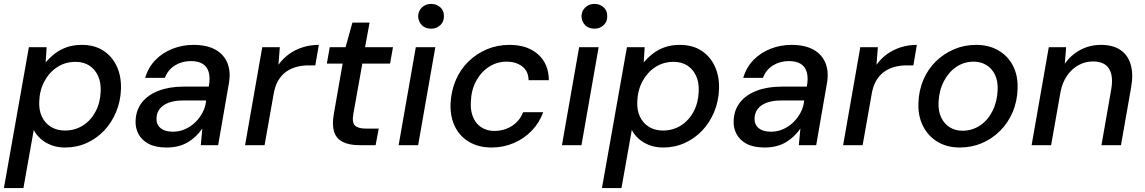

<svg xmlns="http://www.w3.org/2000/svg" viewBox="-35 -744 5869 984"><path d="M-15 220 113 -502H204L199 -424Q220 -449 246.5 -469.5Q273 -490 307 -502Q341 -514 384 -514Q449 -514 494.5 -484.5Q540 -455 563.5 -404Q587 -353 585 -288Q583 -225 560 -170Q537 -115 498.5 -74.5Q460 -34 409 -11Q358 12 298 12Q259 12 227 -0.5Q195 -13 172.5 -33.5Q150 -54 138 -78L85 220ZM298 -75Q349 -75 390 -101Q431 -127 455 -172.5Q479 -218 481 -276Q483 -320 468 -354Q453 -388 423.5 -407.5Q394 -427 352 -427Q300 -427 259 -400.5Q218 -374 193 -328Q168 -282 166 -223Q164 -179 180 -145.5Q196 -112 226.5 -93.5Q257 -75 298 -75Z M819 12Q762 12 726.5 -7Q691 -26 674.5 -57.5Q658 -89 660 -126Q662 -180 692.5 -219Q723 -258 778 -279Q833 -300 905 -300H1035Q1043 -344 1035 -373Q1027 -402 1004 -416.5Q981 -431 943 -431Q898 -431 862 -409Q826 -387 810 -345H709Q725 -399 761.5 -436.5Q798 -474 849 -494Q900 -514 957 -514Q1026 -514 1070 -489Q1114 -464 1131.5 -418.5Q1149 -373 1137 -311L1083 0H994L1002 -85Q988 -65 969.5 -47Q951 -29 928.5 -15.5Q906 -2 878.5 5Q851 12 819 12ZM852 -69Q884 -69 913.5 -82Q943 -95 966 -117.5Q989 -140 1003.5 -168Q1018 -196 1021 -226V-229H902Q861 -229 830.5 -218Q800 -207 784 -186.5Q768 -166 767 -138Q766 -106 788 -87.5Q810 -69 852 -69Z M1221 0 1309 -502H1399L1392 -412Q1415 -444 1446 -466.5Q1477 -489 1516 -501.5Q1555 -514 1599 -514L1581 -409H1548Q1515 -409 1486 -401.5Q1457 -394 1432.5 -377Q1408 -360 1391 -331.5Q1374 -303 1367 -260L1321 0Z M1807 0Q1754 0 1721 -17Q1688 -34 1677 -70Q1666 -106 1676 -161L1721 -418H1640L1655 -502H1736L1771 -628H1859L1836 -502H1979L1964 -418H1822L1776 -161Q1768 -117 1784 -101Q1800 -85 1840 -85H1906L1890 0Z M2008 0 2096 -502H2196L2108 0ZM2175 -597Q2145 -597 2127 -615Q2109 -633 2108 -661Q2109 -688 2127.5 -706Q2146 -724 2175 -724Q2202 -724 2221.5 -706.5Q2241 -689 2240 -661Q2241 -633 2221.5 -615Q2202 -597 2175 -597Z M2484 12Q2419 12 2370.5 -16Q2322 -44 2297 -94.5Q2272 -145 2274 -212Q2277 -277 2300.5 -332.5Q2324 -388 2365.5 -428.5Q2407 -469 2460.5 -491.5Q2514 -514 2576 -514Q2668 -514 2722.5 -465.5Q2777 -417 2778 -333H2674Q2673 -380 2641 -404Q2609 -428 2561 -428Q2512 -428 2471 -401.5Q2430 -375 2405 -328.5Q2380 -282 2378 -221Q2376 -186 2384.5 -158Q2393 -130 2409 -111.5Q2425 -93 2448 -83Q2471 -73 2498 -73Q2531 -73 2560 -84Q2589 -95 2611.5 -116.5Q2634 -138 2646 -169H2749Q2730 -116 2691 -75Q2652 -34 2598.5 -11Q2545 12 2484 12Z M2845 0 2933 -502H3033L2945 0ZM3012 -597Q2982 -597 2964 -615Q2946 -633 2945 -661Q2946 -688 2964.5 -706Q2983 -724 3012 -724Q3039 -724 3058.5 -706.5Q3078 -689 3077 -661Q3078 -633 3058.5 -615Q3039 -597 3012 -597Z M3050 220 3178 -502H3269L3264 -424Q3285 -449 3311.5 -469.5Q3338 -490 3372 -502Q3406 -514 3449 -514Q3514 -514 3559.5 -484.5Q3605 -455 3628.5 -404Q3652 -353 3650 -288Q3648 -225 3625 -170Q3602 -115 3563.5 -74.5Q3525 -34 3474 -11Q3423 12 3363 12Q3324 12 3292 -0.5Q3260 -13 3237.5 -33.5Q3215 -54 3203 -78L3150 220ZM3363 -75Q3414 -75 3455 -101Q3496 -127 3520 -172.5Q3544 -218 3546 -276Q3548 -320 3533 -354Q3518 -388 3488.5 -407.5Q3459 -427 3417 -427Q3365 -427 3324 -400.5Q3283 -374 3258 -328Q3233 -282 3231 -223Q3229 -179 3245 -145.5Q3261 -112 3291.5 -93.5Q3322 -75 3363 -75Z M3884 12Q3827 12 3791.5 -7Q3756 -26 3739.5 -57.5Q3723 -89 3725 -126Q3727 -180 3757.5 -219Q3788 -258 3843 -279Q3898 -300 3970 -300H4100Q4108 -344 4100 -373Q4092 -402 4069 -416.5Q4046 -431 4008 -431Q3963 -431 3927 -409Q3891 -387 3875 -345H3774Q3790 -399 3826.5 -436.5Q3863 -474 3914 -494Q3965 -514 4022 -514Q4091 -514 4135 -489Q4179 -464 4196.5 -418.5Q4214 -373 4202 -311L4148 0H4059L4067 -85Q4053 -65 4034.5 -47Q4016 -29 3993.5 -15.5Q3971 -2 3943.5 5Q3916 12 3884 12ZM3917 -69Q3949 -69 3978.5 -82Q4008 -95 4031 -117.5Q4054 -140 4068.5 -168Q4083 -196 4086 -226V-229H3967Q3926 -229 3895.5 -218Q3865 -207 3849 -186.5Q3833 -166 3832 -138Q3831 -106 3853 -87.5Q3875 -69 3917 -69Z M4286 0 4374 -502H4464L4457 -412Q4480 -444 4511 -466.5Q4542 -489 4581 -501.5Q4620 -514 4664 -514L4646 -409H4613Q4580 -409 4551 -401.5Q4522 -394 4497.5 -377Q4473 -360 4456 -331.5Q4439 -303 4432 -260L4386 0Z M4884 12Q4818 12 4769.5 -17.5Q4721 -47 4695 -99Q4669 -151 4672 -217Q4674 -281 4697.5 -335.5Q4721 -390 4761.5 -429.5Q4802 -469 4854.5 -491.5Q4907 -514 4968 -514Q5033 -514 5082 -485.5Q5131 -457 5157 -406Q5183 -355 5180 -287Q5178 -223 5154.5 -168.5Q5131 -114 5090.5 -73.5Q5050 -33 4997.5 -10.5Q4945 12 4884 12ZM4897 -74Q4947 -74 4987 -100.5Q5027 -127 5051 -174Q5075 -221 5078 -282Q5080 -329 5064 -361.5Q5048 -394 5019.5 -411Q4991 -428 4955 -428Q4906 -428 4866.5 -401.5Q4827 -375 4802.5 -328Q4778 -281 4775 -220Q4773 -174 4789 -141Q4805 -108 4833.5 -91Q4862 -74 4897 -74Z M5252 0 5340 -502H5429L5422 -417Q5453 -462 5501.5 -488Q5550 -514 5607 -514Q5670 -514 5708.5 -487Q5747 -460 5760.5 -411Q5774 -362 5762 -296L5710 0H5610L5660 -286Q5672 -354 5649 -391.5Q5626 -429 5566 -429Q5527 -429 5493 -410.5Q5459 -392 5434.5 -357.5Q5410 -323 5400 -272L5352 0Z"/></svg>

Font: DM Sans 16pt Medium
Style: Italic
Weight: 500
Italic angle: -10°
Version: Version 4.004;gftools[0.9.30]